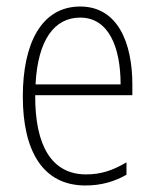

<svg xmlns="http://www.w3.org/2000/svg" viewBox="-20 -652 475 589"><path d="M226 -632C108 -632 50 -520 50 -356C50 -191 110 -83 242 -83C291 -83 331 -95 368 -116V-154C324 -128 288 -117 244 -117C140 -117 87 -203 88 -360H386V-393C386 -521 341 -632 226 -632ZM226 -598C313 -598 350 -508 350 -393H89C96 -530 147 -598 226 -598Z"/></svg>

Font: Noto Sans Kannada UI Condensed ExtraLight
Style: Regular
Weight: 200
Width: 3
Designer: Jelle Bosma - Monotype Design Team
Foundry: Monotype Imaging Inc.
Version: Version 2.005